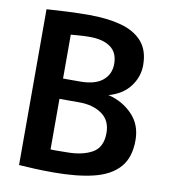

<svg xmlns="http://www.w3.org/2000/svg" viewBox="-82 -801 770 875"><g transform="rotate(10 302.5 -363.5)"><path d="M223 4Q174 4 134 2Q94 0 64 -2V-723Q105 -726 158 -728.5Q211 -731 261 -731Q345 -731 408 -714Q471 -697 506.5 -657Q542 -617 542 -548Q542 -494 508 -449Q474 -404 408 -386H413Q477 -370 522 -323.5Q567 -277 567 -205Q567 -125 527 -79.5Q487 -34 410.5 -15Q334 4 223 4ZM271 -425Q341 -425 376 -454Q411 -483 411 -531Q411 -583 376.5 -608Q342 -633 280 -633Q254 -633 229 -631Q204 -629 193 -628V-425ZM268 -97Q340 -97 385.5 -122.5Q431 -148 431 -215Q431 -273 389.5 -302Q348 -331 285 -331H193V-97Q209 -96 228 -96.5Q247 -97 268 -97Z"/></g></svg>

Font: Murecho Medium
Style: Regular
Weight: 500
Designer: Neil Summerour
Foundry: Positype
Version: Version 1.010; ttfautohint (v1.8.3)